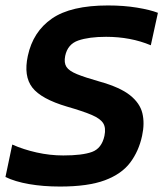

<svg xmlns="http://www.w3.org/2000/svg" viewBox="-22 -674 599 704"><path d="M198 10Q136 10 84.5 1Q33 -8 -2 -25L23 -144Q63 -126 112 -115Q161 -104 210 -104Q280 -104 315.5 -117Q351 -130 361 -176Q367 -205 356.5 -222Q346 -239 314.5 -252.5Q283 -266 224 -283Q129 -311 96.5 -353Q64 -395 80 -469Q99 -558 168.5 -606Q238 -654 374 -654Q432 -654 480.5 -646Q529 -638 557 -627L531 -508Q457 -539 367 -539Q304 -539 265 -525.5Q226 -512 217 -469Q212 -444 221.5 -429Q231 -414 260.5 -402Q290 -390 343 -375Q418 -354 454.5 -325Q491 -296 500 -259Q509 -222 499 -176Q487 -120 455.5 -78Q424 -36 362.5 -13Q301 10 198 10Z"/></svg>

Font: Kanit Medium
Style: Italic
Weight: 500
Italic angle: -12°
Designer: Katatrad Team
Foundry: CadsonDemak
Version: Version 2.000; ttfautohint (v1.8.3)